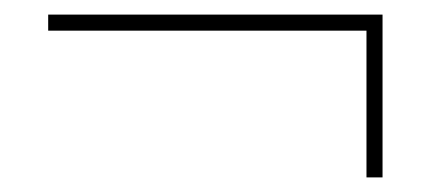

<svg xmlns="http://www.w3.org/2000/svg" viewBox="-20 -331 590 263"><path d="M46 -289V-311H504V-289ZM504 -88H482V-300H504Z"/></svg>

Font: Ysabeau Office Thin
Style: Regular
Weight: 250
Designer: Christian Thalmann (Catharsis Fonts)
Version: Version 2.001;gftools[0.9.30]; featfreeze: tnum,lnum,ss02